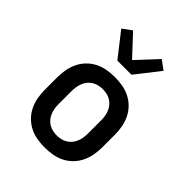

<svg xmlns="http://www.w3.org/2000/svg" viewBox="-217 -901 1034 1034"><g transform="rotate(45 300.0 -383.5)"><path d="M300 8Q271 8 241.5 3Q212 -2 186 -15Q160 -28 139 -49Q118 -70 105 -96.5Q92 -123 86.5 -152Q81 -181 81 -210V-310Q81 -339 86.5 -368Q92 -397 105 -423.5Q118 -450 139 -471Q160 -492 186 -505Q212 -518 241.5 -523Q271 -528 300 -528Q329 -528 358.5 -523Q388 -518 414 -505Q440 -492 461 -471Q482 -450 495 -423.5Q508 -397 513.5 -368Q519 -339 519 -310V-210Q519 -181 513.5 -152Q508 -123 495 -96.5Q482 -70 461 -49Q440 -28 414 -15Q388 -2 358.5 3Q329 8 300 8ZM300 -84Q316 -84 331.5 -87.5Q347 -91 361 -99.5Q375 -108 385 -120.5Q395 -133 401 -147.5Q407 -162 409.5 -178Q412 -194 412 -210V-310Q412 -326 409.5 -342Q407 -358 401 -372.5Q395 -387 385 -399.5Q375 -412 361 -420.5Q347 -429 331.5 -432.5Q316 -436 300 -436Q284 -436 268.5 -432.5Q253 -429 239 -420.5Q225 -412 215 -399.5Q205 -387 199 -372.5Q193 -358 190.5 -342Q188 -326 188 -310V-210Q188 -194 190.5 -178Q193 -162 199 -147.5Q205 -133 215 -120.5Q225 -108 239 -99.5Q253 -91 268.5 -87.5Q284 -84 300 -84ZM246 -600 139 -737 191 -775 300 -658 409 -775 461 -737 354 -600Z"/></g></svg>

Font: Iosevka Etoile Semibold
Style: Regular
Weight: 600
Designer: Belleve Invis
Foundry: Belleve Invis
Version: Version 22.1.2; ttfautohint (v1.8.4)